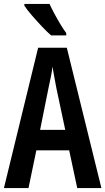

<svg xmlns="http://www.w3.org/2000/svg" viewBox="-20 -1008 536 977"><path d="M373 -51 332 -243H165L125 -51H0L174 -765H320L496 -51ZM267 -559Q260 -593 256 -618Q252 -643 247 -669Q245 -646 238.5 -615.5Q232 -585 227 -561L184 -347H312ZM232 -988Q242 -966 257 -938Q272 -910 288 -883.5Q304 -857 317 -840V-828H240Q221 -844 194 -872.5Q167 -901 142 -930Q117 -959 104 -979V-988Z"/></svg>

Font: Noto Sans Tamil UI ExtraCondensed SemiBold
Style: Regular
Weight: 600
Width: 2
Designer: Jelle Bosma - Monotype Design Team
Foundry: Monotype Imaging Inc.
Version: Version 2.004; ttfautohint (v1.8.4.7-5d5b)